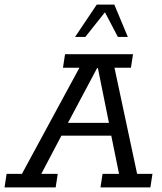

<svg xmlns="http://www.w3.org/2000/svg" viewBox="-50 -820 710 840"><path d="M-30.2 0 -21.1 -59.3H45.9L297.5 -523.7H225.5L234.6 -583H532L522.8 -523.7H450.8L549.9 -59.3H617L607.9 0H389.6L398.7 -59.3H470.8L432.7 -246.6L457 -226.5H204.1L230.2 -248.4L130.6 -59.3H202.6L193.5 0ZM235.6 -260.3 225.1 -282.4H444.1L431.1 -260.3L378.3 -521.9H374.7ZM278.4 -658.5 373.3 -799.8H450.2L509.2 -658.5H465.7L409.1 -766.3L323.5 -658.5Z"/></svg>

Font: Rokkitt SemiBold
Style: Italic
Weight: 600
Italic angle: -9°
Designer: Vernon Adams
Foundry: Vernon Adams
Version: Version 3.103